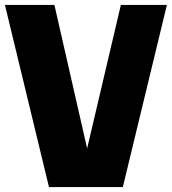

<svg xmlns="http://www.w3.org/2000/svg" viewBox="-29 -760 698 780"><path d="M170 0 -9 -740H192L325 -157L462 -740H649L470 0Z"/></svg>

Font: Encode Sans Condensed Black
Style: Regular
Weight: 900
Width: 3
Designer: Multiple Designers
Foundry: Impallari Type
Version: Version 3.000; ttfautohint (v1.8.3) -l 8 -r 50 -G 200 -x 14 